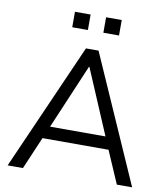

<svg xmlns="http://www.w3.org/2000/svg" viewBox="-95 -972 919 1051"><g transform="rotate(10 364.5 -446.0)"><path d="M19 0 330 -705H400L711 0H626L548 -180H181L104 0ZM364 -609 211 -249H519L366 -609ZM409 -806V-892H496V-806ZM236 -806V-892H323V-806Z"/></g></svg>

Font: Nunito Sans
Style: Regular
Weight: 400
Designer: Vernon Adams
Foundry: Vernon Adams
Version: Version 3.101; ttfautohint (v1.8.4.7-5d5b);gftools[0.9.27]